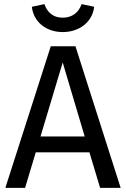

<svg xmlns="http://www.w3.org/2000/svg" viewBox="-20 -914 613 934"><path d="M102 0 154 -173H415L467 0H567L347 -689H227L6 0ZM177 -250 285 -610 392 -250ZM135 -881C143 -807 205 -758 285 -758C366 -758 430 -807 438 -881L377 -894C363 -854 332 -828 285 -828C238 -828 210 -854 196 -894Z"/></svg>

Font: FiraGO Unicode
Style: Regular
Weight: 400
Designer: bBox Type
Foundry: bBox Type GmbH
Version: Version 1.001;PS 001.001;hotconv 1.0.88;makeotf.lib2.5.64775